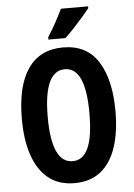

<svg xmlns="http://www.w3.org/2000/svg" viewBox="-62 -980 722 1036"><g transform="rotate(-5 299.5 -462.0)"><path d="M553 -358Q553 -245 525.5 -162.5Q498 -80 442 -35Q386 10 300 10Q214 10 158 -35.5Q102 -81 74 -163.5Q46 -246 46 -359Q46 -539 111 -632Q176 -725 300 -725Q429 -725 491 -626.5Q553 -528 553 -358ZM186 -358Q186 -109 300 -109Q356 -109 384 -170.5Q412 -232 412 -358Q412 -484 384 -545.5Q356 -607 300 -607Q186 -607 186 -358ZM455 -924Q441 -906 417.5 -879Q394 -852 367.5 -823.5Q341 -795 318 -774H226V-787Q252 -827 272 -864Q292 -901 308 -934H455Z"/></g></svg>

Font: Noto Sans Sinhala UI ExtraCondensed
Style: Bold
Weight: 700
Width: 2
Designer: Jelle Bosma - Monotype Design Team
Foundry: Monotype Imaging Inc.
Version: Version 2.006; ttfautohint (v1.8.4.7-5d5b)